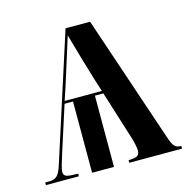

<svg xmlns="http://www.w3.org/2000/svg" viewBox="-85 -620 697 703"><g transform="rotate(-15 263.5 -268.0)"><path d="M5 0V-10H23Q38 -10 48.5 -18.5Q59 -27 68 -54L223 -536H316L478 -56Q487 -28 495.5 -19Q504 -10 521 -10V0H321V-10Q345 -10 354 -15.5Q363 -21 363 -35Q363 -45 359 -63Q355 -81 349 -98L295 -270H263V0H180V-270H148L94 -102Q85 -74 80 -56.5Q75 -39 75 -31Q75 -17 87 -13.5Q99 -10 130 -10V0ZM151 -280H292L279 -321Q267 -359 252.5 -409Q238 -459 224 -509Q212 -471 198.5 -427.5Q185 -384 167 -328Z"/></g></svg>

Font: Noto Serif Display ExtraCondensed SemiBold
Style: Regular
Weight: 600
Width: 2
Designer: Monotype Design Team
Foundry: Monotype Imaging Inc.
Version: Version 2.009